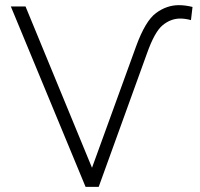

<svg xmlns="http://www.w3.org/2000/svg" viewBox="-20 -725 777 745"><path d="M312 0 22 -700H79L337 -74L508 -545Q544 -644 585.5 -674.5Q627 -705 674 -705Q699 -705 727 -698L721 -647Q699 -653 679 -653Q643 -653 611.5 -627.5Q580 -602 550 -517L363 0Z"/></svg>

Font: Montserrat Z Light
Style: Regular
Weight: 300
Designer: Julieta Ulanovsky
Foundry: Julieta Ulanovsky
Version: Version 8.000